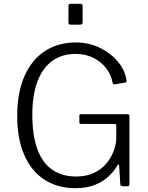

<svg xmlns="http://www.w3.org/2000/svg" viewBox="-20 -974 775 1004"><path d="M374 10Q280 10 211.5 -35Q143 -80 106.5 -164.5Q70 -249 70 -368Q70 -490 108 -576Q146 -662 215 -707Q284 -752 377 -752Q444 -752 501 -724.5Q558 -697 596 -652Q634 -607 641 -555Q642 -549 641 -546.5Q640 -544 635 -542L578 -533Q574 -532 572 -534Q570 -536 569 -541Q561 -584 534.5 -618Q508 -652 467.5 -672Q427 -692 376 -692Q303 -692 252.5 -655Q202 -618 175.5 -547Q149 -476 149 -374Q149 -267 175 -195Q201 -123 252.5 -87Q304 -51 378 -51Q430 -51 469.5 -69Q509 -87 534.5 -117Q560 -147 573.5 -182Q587 -217 588 -249V-316Q589 -326 578 -326H404Q399 -326 397 -328Q395 -330 395 -334V-369Q395 -377 402 -377H646Q651 -377 654 -374.5Q657 -372 657 -367V-12Q657 -5 654 -2.5Q651 0 646 0H625Q619 0 614.5 -1.5Q610 -3 609 -11L603 -109Q602 -114 599.5 -114Q597 -114 594 -109Q575 -76 545 -49Q515 -22 473 -6Q431 10 374 10ZM412 -942V-859Q412 -851 409 -848Q406 -845 397 -845H351Q343 -845 340.5 -847.5Q338 -850 338 -857V-942Q338 -954 349 -954H402Q412 -954 412 -942Z"/></svg>

Font: Libre Franklin Light
Style: Regular
Weight: 300
Designer: Pablo Impallari, Rodrigo Fuenzalida, Nhung Nguyen
Foundry: Impallari Type
Version: Version 3.000